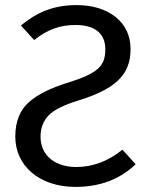

<svg xmlns="http://www.w3.org/2000/svg" viewBox="-20 -721 577 753"><path d="M280 -701C192 -701 126 -674 62 -621L114 -564C166 -605 215 -623 276 -623C348 -623 393 -593 393 -528C393 -463 366 -434 244 -396C179 -376 128 -351 93 -320C58 -289 40 -244 40 -185C40 -72 133 12 276 12C372 12 451 -18 512 -77L460 -134C405 -89 344 -66 279 -66C199 -66 139 -109 139 -185C139 -219 150 -247 171 -269C192 -290 231 -310 288 -327C428 -371 492 -424 492 -528C492 -580 473 -622 434 -654C395 -685 343 -701 280 -701Z"/></svg>

Font: Fira Sans
Style: Regular
Weight: 400
Designer: Carrois Corporate & Edenspiekermann AG
Foundry: Carrois Corporate GbR & Edenspiekermann AG
Version: Version 4.203